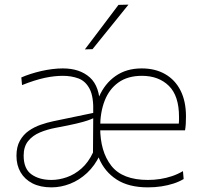

<svg xmlns="http://www.w3.org/2000/svg" viewBox="-20 -799 863 828"><path d="M618 9Q535 9 483 -24.8Q431 -58.5 406.5 -117.2Q382 -176 382 -251Q382 -324.5 407 -381.8Q432 -439 478.8 -471.5Q525.5 -504 591 -504Q649.5 -504 692.5 -479.2Q735.5 -454.5 758.8 -408.2Q782 -362 782 -297Q782 -280 781.2 -265.8Q780.5 -251.5 778 -237L751 -264Q752 -272.5 752 -280Q752 -287.5 752 -295Q752 -386 708 -429Q664 -472 592 -472Q531 -472 491 -443.5Q451 -415 431.5 -365Q412 -315 412 -251V-249Q412 -145.5 460 -84.2Q508 -23 618 -23Q644.5 -23 670.5 -27Q696.5 -31 721.2 -39.2Q746 -47.5 769 -61L772 -27Q753 -15.5 728.5 -7.5Q704 0.5 675.8 4.8Q647.5 9 618 9ZM202 -23Q234.5 -23 268.2 -34.8Q302 -46.5 331.5 -72.5Q361 -98.5 381 -141L382 -289Q372.5 -284.5 356.5 -279Q340.5 -273.5 309 -266Q277.5 -258.5 221 -248Q183.5 -241 152 -227.8Q120.5 -214.5 101.2 -190.5Q82 -166.5 82 -128Q82 -71 115.8 -47Q149.5 -23 202 -23ZM202 9Q154 9 120.2 -8.2Q86.5 -25.5 68.8 -56Q51 -86.5 51 -127Q51 -166 65.8 -192.2Q80.5 -218.5 104.2 -235Q128 -251.5 155.5 -261Q183 -270.5 209 -276L382 -312Q384.5 -381 366.8 -415.2Q349 -449.5 318.2 -460.8Q287.5 -472 251 -472Q234 -472 214.8 -470Q195.5 -468 174.2 -463.5Q153 -459 128.2 -451.2Q103.5 -443.5 75 -432L72 -465Q90 -473 111.8 -480Q133.5 -487 157.2 -492.5Q181 -498 205 -501Q229 -504 251 -504Q324 -504 367.5 -465Q411 -426 411 -339L400 -250L411 -131Q389 -84.5 355.5 -53.2Q322 -22 282.2 -6.5Q242.5 9 202 9ZM397 -237V-266H756L778 -268V-237ZM346 -586Q382.5 -634 419 -682.5Q455.5 -731 491 -778L534 -779Q508 -746.5 482 -714.5Q456 -682.5 430.5 -650.8Q405 -619 379 -587Z"/></svg>

Font: Commissioner Thin
Style: Regular
Weight: 100
Designer: Kostas Bartsokas
Foundry: Kostas Bartsokas
Version: Version 1.001;gftools[0.9.23]